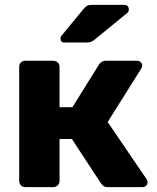

<svg xmlns="http://www.w3.org/2000/svg" viewBox="-20 -770 646 790"><path d="M84 0Q73 0 66 -7.5Q59 -15 59 -25V-495Q59 -506 66 -513Q73 -520 84 -520H199Q210 -520 217.5 -513Q225 -506 225 -495V-329H278L387 -504Q390 -509 397 -514.5Q404 -520 415 -520H543Q552 -520 558.5 -514.5Q565 -509 565 -500Q565 -497 563.5 -493Q562 -489 560 -486L423 -268L583 -33Q587 -27 587 -20Q587 -11 581 -5.5Q575 0 565 0H424Q413 0 406.5 -4.5Q400 -9 395 -16L276 -198H225V-25Q225 -15 217.5 -7.5Q210 0 199 0ZM245 -595Q229 -595 229 -611Q229 -619 234 -624L322 -731Q332 -743 339 -746.5Q346 -750 359 -750H491Q510 -750 510 -730Q510 -723 505 -718L372 -609Q364 -602 356 -598.5Q348 -595 334 -595Z"/></svg>

Font: Rubik
Style: Bold
Weight: 700
Designer: Hubert and Fischer
Foundry: Hubert and Fischer
Version: Version 2.300;gftools[0.9.30]